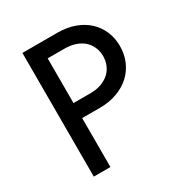

<svg xmlns="http://www.w3.org/2000/svg" viewBox="-165 -820 890 941"><g transform="rotate(-30 280.0 -350.0)"><path d="M292 -700Q346 -700 389 -684.5Q432 -669 462.5 -641Q493 -613 509.5 -574.5Q526 -536 526 -491Q526 -445 509.5 -406Q493 -367 462.5 -338.5Q432 -310 388 -293.5Q344 -277 290 -277H189V0H95V-700ZM285 -362Q320 -362 347 -372Q374 -382 392.5 -399Q411 -416 420.5 -439.5Q430 -463 430 -489Q430 -515 420.5 -538Q411 -561 393 -578Q375 -595 347.5 -605Q320 -615 284 -615H189V-362Z"/></g></svg>

Font: Tilda Sans Medium
Style: Regular
Weight: 500
Designer: ParaType Ltd
Foundry: ParaType Ltd
Version: Version 1.009